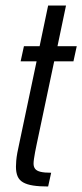

<svg xmlns="http://www.w3.org/2000/svg" viewBox="-20 -678 299 698"><path d="M155 0Q123 0 100.5 -3.5Q78 -7 64 -15Q50 -23 44 -37Q38 -51 38 -72Q38 -81 39 -93.5Q40 -106 43 -122.5Q46 -139 51 -161L113 -455H55L67 -510H124L155 -658H220L189 -510H259L247 -455H177L113 -152Q110 -138 107.5 -124.5Q105 -111 103.5 -100.5Q102 -90 102 -83Q102 -72 107.5 -64.5Q113 -57 127 -53.5Q141 -50 166 -50Z"/></svg>

Font: Saira ExtraCondensed
Style: Italic
Weight: 400
Width: 2
Italic angle: -12°
Designer: Hector Gatti with collaboration of the Omnibus-Type team
Foundry: Omnibus-Type
Version: Version 1.101